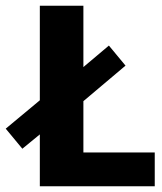

<svg xmlns="http://www.w3.org/2000/svg" viewBox="-73 -650 565 670"><path d="M66 -630H218V-416L307 -491L365 -421L218 -297V-118H467V0H66V-181L5 -131L-53 -201L66 -300Z"/></svg>

Font: Mukta Vaani ExtraBold
Style: Regular
Weight: 800
Designer: Noopur Datye, Girish Dalvi, Yashodeep Gholap, Pallavi Karambelkar
Foundry: Ek Type
Version: Version 2.538;PS 1.000;hotconv 16.6.51;makeotf.lib2.5.65220;